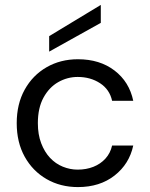

<svg xmlns="http://www.w3.org/2000/svg" viewBox="-20 -749 610 781"><path d="M297 12Q226 12 169.5 -20.5Q113 -53 80.5 -111.5Q48 -170 48 -248Q48 -326 80.5 -384.5Q113 -443 169.5 -475.5Q226 -508 297 -508Q386 -508 446 -462Q506 -416 522 -339H436Q426 -385 387 -410.5Q348 -436 296 -436Q254 -436 217 -415Q180 -394 157 -352Q134 -310 134 -248Q134 -202 147.5 -166.5Q161 -131 183.5 -107Q206 -83 235.5 -71Q265 -59 296 -59Q331 -59 360 -70.5Q389 -82 409 -104Q429 -126 436 -157H522Q506 -82 446 -35Q386 12 297 12ZM180 -539V-602L390 -729V-656Z"/></svg>

Font: DM Sans 24pt
Style: Regular
Weight: 400
Designer: Colophon Foundry, Jonny Pinhorn
Foundry: Colophon Foundry
Version: Version 4.004;gftools[0.9.30]